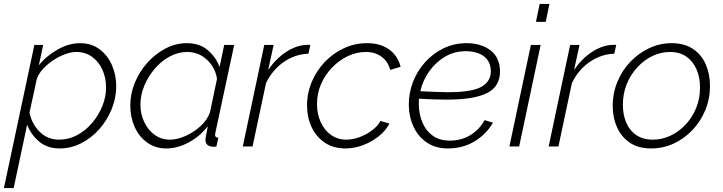

<svg xmlns="http://www.w3.org/2000/svg" viewBox="-53 -750 3700 983"><path d="M123 -520H168L146 -416Q187 -466 244 -497.5Q301 -529 357 -529Q415 -529 456.5 -498Q498 -467 520 -416.5Q542 -366 542 -309Q542 -249 519 -192Q496 -135 456 -89.5Q416 -44 363.5 -17Q311 10 252 10Q189 10 147 -25.5Q105 -61 86 -112L17 213H-33ZM250 -35Q299 -35 342.5 -58.5Q386 -82 419 -121Q452 -160 471 -207Q490 -254 490 -302Q490 -351 471.5 -392.5Q453 -434 418.5 -459Q384 -484 337 -484Q311 -484 280 -472.5Q249 -461 219.5 -441.5Q190 -422 167 -397Q144 -372 135 -344L98 -173Q110 -115 150.5 -75Q191 -35 250 -35Z M799 10Q742 10 700 -20.5Q658 -51 636 -101Q614 -151 614 -209Q614 -270 637.5 -327Q661 -384 702 -429.5Q743 -475 795 -502Q847 -529 904 -529Q969 -529 1011 -493Q1053 -457 1071 -407L1095 -520H1146L1050 -72Q1048 -64 1048 -60Q1048 -45 1065 -45L1055 0Q1049 1 1044 1.5Q1039 2 1035 1Q999 -2 999 -34Q999 -41 1001.5 -53Q1004 -65 1011 -104Q971 -52 913.5 -21Q856 10 799 10ZM817 -35Q854 -35 897 -54Q940 -73 974.5 -105Q1009 -137 1022 -175L1058 -346Q1053 -383 1032 -414.5Q1011 -446 978.5 -465Q946 -484 906 -484Q859 -484 815.5 -460.5Q772 -437 738.5 -397.5Q705 -358 685.5 -310.5Q666 -263 666 -215Q666 -166 685.5 -125Q705 -84 739 -59.5Q773 -35 817 -35Z M1300 -520H1348L1320 -392Q1360 -450 1411 -483.5Q1462 -517 1513 -520Q1520 -521 1525.5 -520.5Q1531 -520 1536 -520L1526 -475Q1459 -473 1401 -433.5Q1343 -394 1309 -325L1240 0H1190Z M1715 10Q1654 10 1610 -19.5Q1566 -49 1542.5 -99Q1519 -149 1519 -210Q1519 -274 1543.5 -331.5Q1568 -389 1610.5 -433.5Q1653 -478 1708.5 -503.5Q1764 -529 1826 -529Q1895 -529 1939.5 -496.5Q1984 -464 1998 -408L1945 -392Q1933 -436 1900 -460Q1867 -484 1821 -484Q1773 -484 1728.5 -463Q1684 -442 1648 -405Q1612 -368 1591 -320Q1570 -272 1570 -218Q1570 -166 1589 -124.5Q1608 -83 1642 -59Q1676 -35 1720 -35Q1754 -35 1789.5 -48.5Q1825 -62 1853.5 -84Q1882 -106 1895 -131L1941 -117Q1921 -80 1885 -51.5Q1849 -23 1804.5 -6.5Q1760 10 1715 10Z M2240 10Q2178 10 2133.5 -19.5Q2089 -49 2065 -99.5Q2041 -150 2040 -210Q2039 -271 2060.5 -328Q2082 -385 2122.5 -430.5Q2163 -476 2217.5 -502.5Q2272 -529 2337 -529Q2408 -529 2456.5 -493.5Q2505 -458 2507 -387Q2508 -308 2441.5 -274Q2375 -240 2237 -240Q2206 -240 2170.5 -241Q2135 -242 2092 -245Q2091 -231 2091 -217Q2092 -164 2110 -122Q2128 -80 2163 -55Q2198 -30 2250 -30Q2309 -30 2355.5 -58.5Q2402 -87 2428 -135L2471 -122Q2437 -63 2377 -26.5Q2317 10 2240 10ZM2332 -488Q2273 -488 2225 -459.5Q2177 -431 2144 -384Q2111 -337 2099 -283Q2143 -281 2176.5 -279.5Q2210 -278 2240 -278Q2364 -278 2412.5 -306Q2461 -334 2460 -387Q2459 -423 2441 -445.5Q2423 -468 2394 -478Q2365 -488 2332 -488Z M2710 -730H2760L2741 -638H2691ZM2665 -520H2715L2605 0H2555Z M2866 -520H2914L2886 -392Q2926 -450 2977 -483.5Q3028 -517 3079 -520Q3086 -521 3091.5 -520.5Q3097 -520 3102 -520L3092 -475Q3025 -473 2967 -433.5Q2909 -394 2875 -325L2806 0H2756Z M3281 10Q3215 10 3171.5 -19.5Q3128 -49 3106 -98.5Q3084 -148 3084 -207Q3084 -274 3108.5 -332.5Q3133 -391 3175.5 -435Q3218 -479 3272 -504Q3326 -529 3385 -529Q3451 -529 3495 -499.5Q3539 -470 3560.5 -420Q3582 -370 3582 -310Q3582 -244 3558 -186Q3534 -128 3492 -84Q3450 -40 3396 -15Q3342 10 3281 10ZM3290 -35Q3336 -35 3379 -55Q3422 -75 3456.5 -111.5Q3491 -148 3511 -196.5Q3531 -245 3531 -302Q3531 -353 3513.5 -394Q3496 -435 3462 -459.5Q3428 -484 3377 -484Q3331 -484 3288 -463.5Q3245 -443 3210.5 -406Q3176 -369 3156 -320Q3136 -271 3136 -214Q3136 -163 3153 -122.5Q3170 -82 3204.5 -58.5Q3239 -35 3290 -35Z"/></svg>

Font: Raleway Light
Style: Italic
Weight: 300
Italic angle: -12°
Designer: Matt McInerney, Pablo Impallari, Rodrigo Fuenzalida
Foundry: Matt McInerney, Pablo Impallari, Rodrigo Fuenzalida
Version: Version 4.026